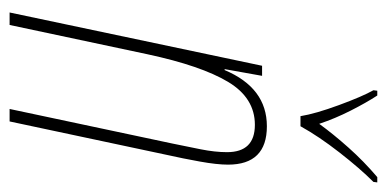

<svg xmlns="http://www.w3.org/2000/svg" viewBox="-223 -583 806 400"><g transform="rotate(90 180.0 -383.0)"><path d="M6 0H32L93 -287Q117 -399 150.5 -455Q184 -511 240 -511Q297 -511 297 -453Q297 -428 291 -398Q285 -368 279 -339L207 0H233L303 -329Q310 -360 316.5 -396Q323 -432 323 -455Q323 -536 243 -536Q163 -536 126 -448H124L138 -526H117ZM222 -606H243Q264 -644 297.5 -687Q331 -730 359 -758L360 -766H349Q316 -738 287.5 -706Q259 -674 238 -645Q227 -678 210.5 -710.5Q194 -743 179 -766H169L168 -758Q181 -735 199 -686Q217 -637 222 -606Z"/></g></svg>

Font: Noto Sans Display Condensed Thin
Style: Italic
Weight: 250
Width: 3
Italic angle: -12°
Designer: Monotype Design Team
Foundry: Monotype Imaging Inc.
Version: Version 1.900